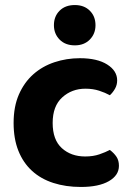

<svg xmlns="http://www.w3.org/2000/svg" viewBox="-20 -727 527 762"><path d="M319 -375Q265 -375 227 -340.5Q189 -306 189 -239Q189 -172 225.5 -139Q262 -106 318 -106Q350 -106 374.5 -114.5Q399 -123 416 -132Q433 -119 442.5 -104.5Q452 -90 452 -69Q452 -31 412 -8Q372 15 301 15Q241 15 191.5 -1Q142 -17 107 -49Q72 -81 53 -128.5Q34 -176 34 -239Q34 -304 55 -352Q76 -400 112 -432Q148 -464 196 -480Q244 -496 297 -496Q366 -496 405.5 -471Q445 -446 445 -408Q445 -390 436.5 -375Q428 -360 416 -349Q398 -359 373.5 -367Q349 -375 319 -375ZM359 -627Q359 -593 336.5 -570Q314 -547 277 -547Q239 -547 216.5 -570Q194 -593 194 -627Q194 -662 216.5 -684.5Q239 -707 277 -707Q314 -707 336.5 -684.5Q359 -662 359 -627Z"/></svg>

Font: Baloo Chettan 2
Style: Bold
Weight: 700
Designer: Maithili Shingre, Unnati Kotecha and Ek Type
Foundry: Ek Type
Version: Version 1.640;hotconv 1.0.111;makeotfexe 2.5.65597; ttfautoh